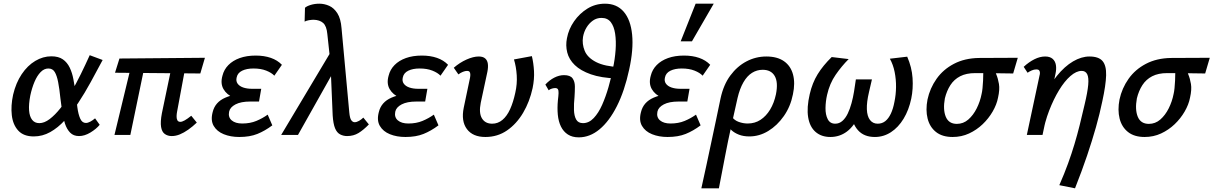

<svg xmlns="http://www.w3.org/2000/svg" viewBox="-20 -731 6573 1040"><path d="M163 8Q108 8 79 -23.5Q50 -55 44 -106.5Q38 -158 51 -218Q66 -282 97.5 -329Q129 -376 171 -401Q213 -426 258 -426Q297 -426 320.5 -409.5Q344 -393 357.5 -365Q371 -337 377.5 -302Q384 -267 389 -231Q394 -188 399 -150Q404 -112 414.5 -88.5Q425 -65 445 -65Q456 -65 469 -72Q482 -79 495 -90L520 -55Q501 -32 469.5 -13Q438 6 408 6Q378 6 360 -12.5Q342 -31 332 -61Q322 -91 316.5 -127.5Q311 -164 307 -200Q302 -250 295 -286Q288 -322 276.5 -341Q265 -360 242 -360Q219 -360 200 -340.5Q181 -321 167 -288Q153 -255 144 -213Q135 -166 137.5 -133Q140 -100 154 -82Q168 -64 193 -64Q220 -64 249 -86Q278 -108 307 -144.5Q336 -181 364 -229Q392 -277 417.5 -329Q443 -381 466 -432L536 -406Q504 -346 471.5 -286.5Q439 -227 404 -174Q369 -121 331.5 -80Q294 -39 252 -15.5Q210 8 163 8Z M910 6Q889 6 873 -5Q857 -16 852.5 -43.5Q848 -71 857 -118L918 -410H992L939 -125Q937 -115 936.5 -102Q936 -89 940.5 -80Q945 -71 957 -71Q966 -71 980.5 -79Q995 -87 1016 -104L1046 -67Q1023 -45 999.5 -28.5Q976 -12 954 -3Q932 6 910 6ZM600 0 699 -410H771L686 0ZM1065 -333 603 -337 627 -414 1090 -418Z M1276 11Q1229 11 1192 -4Q1155 -19 1137.5 -49Q1120 -79 1132 -124Q1145 -178 1200.5 -202Q1256 -226 1335 -226L1331 -186Q1283 -186 1245.5 -202Q1208 -218 1190.5 -248.5Q1173 -279 1185 -321Q1193 -354 1217 -378.5Q1241 -403 1278.5 -416.5Q1316 -430 1365 -430Q1411 -430 1447 -417.5Q1483 -405 1507 -380L1466 -321Q1451 -337 1422 -348.5Q1393 -360 1353 -360Q1316 -360 1291.5 -348Q1267 -336 1262 -312Q1257 -292 1267 -278Q1277 -264 1297.5 -257Q1318 -250 1346 -250H1395L1383 -181H1335Q1285 -181 1255.5 -165.5Q1226 -150 1221 -126Q1215 -96 1235 -79Q1255 -62 1292 -62Q1335 -62 1368.5 -76Q1402 -90 1430 -110L1455 -52Q1415 -22 1374 -5.5Q1333 11 1276 11Z M1860 6Q1840 6 1822.5 -3Q1805 -12 1795 -36Q1785 -60 1782 -106L1770 -390L1753 -547Q1749 -590 1730.5 -606.5Q1712 -623 1679 -624Q1667 -624 1653 -621.5Q1639 -619 1630 -614L1632 -689Q1642 -698 1663.5 -704.5Q1685 -711 1710 -711Q1737 -711 1763 -699.5Q1789 -688 1807.5 -659Q1826 -630 1830 -578L1872 -122Q1875 -90 1883 -79.5Q1891 -69 1901 -69Q1912 -69 1925 -76.5Q1938 -84 1948 -94L1978 -57Q1949 -27 1922 -10.5Q1895 6 1860 6ZM1503 0 1782 -467 1797 -361 1594 0Z M2176 11Q2129 11 2092 -4Q2055 -19 2037.5 -49Q2020 -79 2032 -124Q2045 -178 2100.5 -202Q2156 -226 2235 -226L2231 -186Q2183 -186 2145.5 -202Q2108 -218 2090.5 -248.5Q2073 -279 2085 -321Q2093 -354 2117 -378.5Q2141 -403 2178.5 -416.5Q2216 -430 2265 -430Q2311 -430 2347 -417.5Q2383 -405 2407 -380L2366 -321Q2351 -337 2322 -348.5Q2293 -360 2253 -360Q2216 -360 2191.5 -348Q2167 -336 2162 -312Q2157 -292 2167 -278Q2177 -264 2197.5 -257Q2218 -250 2246 -250H2295L2283 -181H2235Q2185 -181 2155.5 -165.5Q2126 -150 2121 -126Q2115 -96 2135 -79Q2155 -62 2192 -62Q2235 -62 2268.5 -76Q2302 -90 2330 -110L2355 -52Q2315 -22 2274 -5.5Q2233 11 2176 11Z M2609 11Q2541 11 2509 -32Q2477 -75 2492 -148L2526 -310Q2528 -321 2527.5 -329.5Q2527 -338 2523 -342.5Q2519 -347 2510 -347Q2500 -347 2487.5 -342Q2475 -337 2463 -328L2438 -364Q2470 -392 2507 -408.5Q2544 -425 2573 -425Q2596 -425 2608 -414.5Q2620 -404 2622.5 -385.5Q2625 -367 2620 -342L2584 -174Q2573 -119 2590.5 -90Q2608 -61 2646 -61Q2677 -61 2701.5 -81.5Q2726 -102 2743 -139.5Q2760 -177 2771 -228Q2782 -276 2779 -323Q2776 -370 2764 -409L2861 -427Q2870 -390 2872.5 -346.5Q2875 -303 2865 -254Q2849 -180 2813.5 -120Q2778 -60 2726.5 -24.5Q2675 11 2609 11Z M3002 -188Q3005 -212 3005.5 -226.5Q3006 -241 3002 -247.5Q2998 -254 2987 -254Q2979 -254 2969 -251Q2959 -248 2952 -242L2934 -273Q2956 -297 2982.5 -310.5Q3009 -324 3035 -324Q3069 -324 3081.5 -306.5Q3094 -289 3094 -262Q3094 -235 3092 -206Q3088 -168 3089 -135.5Q3090 -103 3101 -83.5Q3112 -64 3138 -64Q3170 -64 3196 -91.5Q3222 -119 3241.5 -163Q3261 -207 3276 -259Q3291 -311 3300 -360Q3311 -411 3314.5 -460Q3318 -509 3312 -548.5Q3306 -588 3288.5 -611Q3271 -634 3238 -634Q3212 -634 3191.5 -619.5Q3171 -605 3157 -582Q3143 -559 3138 -531Q3132 -493 3147 -456Q3162 -419 3208.5 -395Q3255 -371 3339 -367L3319 -306Q3236 -309 3180.5 -328.5Q3125 -348 3093.5 -378.5Q3062 -409 3052.5 -447Q3043 -485 3051 -524Q3060 -573 3089.5 -615.5Q3119 -658 3162 -684.5Q3205 -711 3257 -711Q3321 -711 3358.5 -667.5Q3396 -624 3404 -543.5Q3412 -463 3388 -354Q3363 -238 3321.5 -156Q3280 -74 3227.5 -30.5Q3175 13 3115 13Q3080 13 3056 -2.5Q3032 -18 3018.5 -45.5Q3005 -73 3001.5 -109.5Q2998 -146 3002 -188Z M3596 11Q3549 11 3512 -4Q3475 -19 3457.5 -49Q3440 -79 3452 -124Q3465 -178 3520.5 -202Q3576 -226 3655 -226L3651 -186Q3603 -186 3565.5 -202Q3528 -218 3510.5 -248.5Q3493 -279 3505 -321Q3513 -354 3537 -378.5Q3561 -403 3598.5 -416.5Q3636 -430 3685 -430Q3731 -430 3767 -417.5Q3803 -405 3827 -380L3786 -321Q3771 -337 3742 -348.5Q3713 -360 3673 -360Q3636 -360 3611.5 -348Q3587 -336 3582 -312Q3577 -292 3587 -278Q3597 -264 3617.5 -257Q3638 -250 3666 -250H3715L3703 -181H3655Q3605 -181 3575.5 -165.5Q3546 -150 3541 -126Q3535 -96 3555 -79Q3575 -62 3612 -62Q3655 -62 3688.5 -76Q3722 -90 3750 -110L3775 -52Q3735 -22 3694 -5.5Q3653 11 3596 11ZM3667 -507 3748 -711H3846L3728 -507Z M3779 289Q3793 225 3806.5 163.5Q3820 102 3832.5 41.5Q3845 -19 3858 -78.5Q3871 -138 3883 -198Q3899 -272 3936 -322Q3973 -372 4023.5 -398.5Q4074 -425 4131 -425Q4190 -425 4226.5 -399.5Q4263 -374 4275.5 -327.5Q4288 -281 4275 -220Q4262 -154 4226 -102.5Q4190 -51 4141.5 -21.5Q4093 8 4039 8Q4007 8 3982.5 -1.5Q3958 -11 3941.5 -26.5Q3925 -42 3919 -58L3945 -98Q3958 -79 3982 -70.5Q4006 -62 4030 -62Q4069 -62 4099.5 -82Q4130 -102 4151.5 -137.5Q4173 -173 4183 -220Q4196 -285 4176.5 -319Q4157 -353 4111 -353Q4080 -353 4053.5 -336.5Q4027 -320 4007 -285.5Q3987 -251 3975 -200Q3957 -119 3944.5 -63.5Q3932 -8 3923.5 34Q3915 76 3908 112.5Q3901 149 3893 190.5Q3885 232 3874 289Z M4478 11Q4429 11 4397.5 -16.5Q4366 -44 4357.5 -96Q4349 -148 4366 -221Q4380 -282 4409 -329Q4438 -376 4485 -422L4577 -411Q4539 -373 4506.5 -326Q4474 -279 4460 -217Q4452 -182 4451.5 -146Q4451 -110 4463.5 -85.5Q4476 -61 4504 -61Q4526 -61 4543 -76Q4560 -91 4572 -116Q4584 -141 4592.5 -172.5Q4601 -204 4606 -235L4616 -301H4703L4687 -232Q4674 -177 4675.5 -139Q4677 -101 4692.5 -81Q4708 -61 4734 -61Q4758 -61 4775.5 -75Q4793 -89 4805.5 -115.5Q4818 -142 4825 -180Q4833 -218 4833.5 -259.5Q4834 -301 4826 -341Q4818 -381 4800 -413L4894 -424Q4919 -367 4923 -308.5Q4927 -250 4916 -197Q4903 -135 4874.5 -88Q4846 -41 4806 -15Q4766 11 4719 11Q4660 11 4627.5 -25.5Q4595 -62 4593 -117L4634 -109Q4607 -48 4567.5 -18.5Q4528 11 4478 11Z M5140 11Q5084 11 5050 -16Q5016 -43 5004.5 -89Q4993 -135 5004 -192Q5017 -253 5053 -304Q5089 -355 5147.5 -385.5Q5206 -416 5283 -417L5493 -418L5468 -333Q5409 -334 5359.5 -334.5Q5310 -335 5262 -335Q5214 -335 5181 -318Q5148 -301 5128 -270Q5108 -239 5098 -198Q5087 -137 5103 -98.5Q5119 -60 5163 -60Q5198 -60 5225 -83.5Q5252 -107 5270.5 -144Q5289 -181 5297 -222Q5300 -234 5302 -253.5Q5304 -273 5305 -294.5Q5306 -316 5306 -334.5Q5306 -353 5304 -361L5359 -373Q5366 -353 5376 -329.5Q5386 -306 5391 -276Q5396 -246 5386 -202Q5379 -165 5357 -127Q5335 -89 5302.5 -58Q5270 -27 5229 -8Q5188 11 5140 11Z M5718 272Q5746 208 5765.5 154Q5785 100 5800 50Q5815 0 5828 -52Q5841 -104 5855 -165Q5871 -232 5874.5 -271.5Q5878 -311 5869 -329Q5860 -347 5839 -347Q5810 -347 5778 -319Q5746 -291 5716.5 -242.5Q5687 -194 5663 -132Q5639 -70 5627 0H5564Q5588 -107 5624.5 -186.5Q5661 -266 5704 -319Q5747 -372 5792.5 -398.5Q5838 -425 5881 -425Q5931 -425 5952 -400.5Q5973 -376 5971.5 -323Q5970 -270 5951 -183Q5937 -115 5916.5 -42.5Q5896 30 5868.5 111.5Q5841 193 5803 289ZM5542 0 5611 -323Q5613 -329 5613 -336.5Q5613 -344 5609 -349.5Q5605 -355 5593 -355Q5581 -355 5568.5 -349.5Q5556 -344 5546 -337L5525 -369Q5553 -395 5583 -410Q5613 -425 5641 -425Q5667 -425 5681.5 -412.5Q5696 -400 5699.5 -378.5Q5703 -357 5697 -330L5627 0Z M6180 11Q6124 11 6090 -16Q6056 -43 6044.5 -89Q6033 -135 6044 -192Q6057 -253 6093 -304Q6129 -355 6187.5 -385.5Q6246 -416 6323 -417L6533 -418L6508 -333Q6449 -334 6399.5 -334.5Q6350 -335 6302 -335Q6254 -335 6221 -318Q6188 -301 6168 -270Q6148 -239 6138 -198Q6127 -137 6143 -98.5Q6159 -60 6203 -60Q6238 -60 6265 -83.5Q6292 -107 6310.5 -144Q6329 -181 6337 -222Q6340 -234 6342 -253.5Q6344 -273 6345 -294.5Q6346 -316 6346 -334.5Q6346 -353 6344 -361L6399 -373Q6406 -353 6416 -329.5Q6426 -306 6431 -276Q6436 -246 6426 -202Q6419 -165 6397 -127Q6375 -89 6342.5 -58Q6310 -27 6269 -8Q6228 11 6180 11Z"/></svg>

Font: Ysabeau SemiBold
Style: Italic
Weight: 600
Italic angle: -12°
Designer: Christian Thalmann (Catharsis Fonts)
Version: Version 2.002